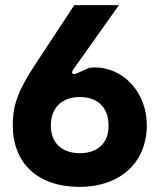

<svg xmlns="http://www.w3.org/2000/svg" viewBox="-20 -720 624 752"><path d="M292 12C448 12 555 -81 555 -230C555 -362 459 -456 352 -456C342 -456 339 -455 329 -454L279 -432C263 -425 258 -435 267 -448L446 -700H271L123 -475C45 -359 30 -301 30 -230C30 -81 127 12 292 12ZM293 -120C221 -120 178 -162 179 -230C180 -299 223 -340 293 -340C362 -340 405 -299 405 -230C407 -162 364 -120 293 -120Z"/></svg>

Font: Finlandica
Style: Bold
Weight: 700
Designer: Niklas Ekholm, Juho Hiilivirta, Jaakko Suomalainen
Foundry: Helsinki Type Studio
Version: Version 2.000;Glyphs 3.2 (3202)